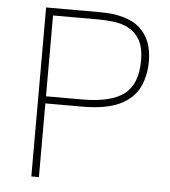

<svg xmlns="http://www.w3.org/2000/svg" viewBox="-52 -760 713 807"><g transform="rotate(5 305.0 -356.5)"><path d="M110 0V-713H336Q451.5 -713 505.8 -664.8Q560 -616.5 560 -525Q560 -464 536.8 -415.5Q513.5 -367 456 -339Q398.5 -311 296 -311H142V0ZM334 -682H142V-341H295Q416 -341 471.5 -383.5Q527 -426 527 -525Q527 -580.5 508.5 -612.2Q490 -644 460.8 -659Q431.5 -674 398 -678Q364.5 -682 334 -682Z"/></g></svg>

Font: Heraclito Thin
Style: Regular
Weight: 100
Designer: Kostas Bartsokas (font) & Cristiano Sobral (main changes)
Foundry: Kostas Bartsokas (font) & Cristiano Sobral (main changes)
Version: Version 1.00;July 8, 2020;FontCreator 13.0.0.2655 64-bit